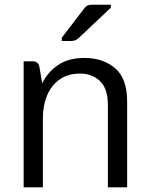

<svg xmlns="http://www.w3.org/2000/svg" viewBox="-20 -808 646 828"><path d="M528.3 -371.1V0H445.3V-354Q445.3 -425.8 411.4 -458.3Q377.4 -490.7 325.2 -490.7Q272.9 -490.7 237.1 -465.3Q201.2 -439.9 183.1 -396.5Q165 -353 165 -299.8V0H82V-543.5H121.1Q143.1 -543.5 149.4 -522.9L162.1 -448.7Q186 -498 231.2 -528.1Q276.4 -558.1 343.3 -558.1Q424.8 -558.1 476.6 -513.7Q528.3 -469.2 528.3 -371.1ZM246.6 -645.5 344.2 -772.9Q350.1 -780.8 357.7 -784.2Q365.2 -787.6 375.5 -787.6H458V-774.9L318.4 -643.1Q311 -636.7 303.7 -634Q296.4 -631.3 286.6 -631.3H246.6Z"/></svg>

Font: Lycee Sans
Style: Regular
Weight: 400
Designer: Justin Alvin
Foundry: Alkove Design
Version: Version 1.030